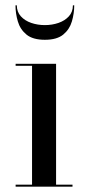

<svg xmlns="http://www.w3.org/2000/svg" viewBox="-20 -699 330 719"><path d="M190 -460V-7.5H251.5V0H38.5V-7.5H100V-452.5H38.5V-460ZM148 -550Q103 -550 79.2 -569.5Q55.5 -589 46.8 -618.8Q38 -648.5 38 -679H43Q43 -654.5 58 -638Q73 -621.5 97 -613.2Q121 -605 148 -605Q175 -605 199 -613.2Q223 -621.5 238 -638Q253 -654.5 253 -679H258Q258 -648.5 249.2 -618.8Q240.5 -589 216.8 -569.5Q193 -550 148 -550Z"/></svg>

Font: Bodoni Moda 28pt
Style: Regular
Weight: 400
Designer: Owen Earl
Foundry: indestructible type
Version: Version 2.005